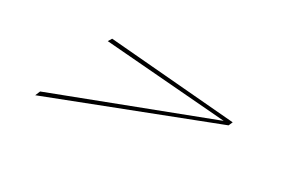

<svg xmlns="http://www.w3.org/2000/svg" viewBox="-37 -375 649 406"><g transform="rotate(20 287.5 -172.0)"><path d="M59 -99 464 -177 458 -168 52 -88ZM164 -256 464 -177 458 -170 157 -248Z"/></g></svg>

Font: Ballet
Style: Regular
Weight: 400
Designer: Maximiliano R. Sproviero
Foundry: Omnibus-Type
Version: Version 1.100